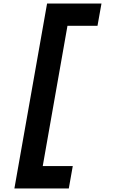

<svg xmlns="http://www.w3.org/2000/svg" viewBox="-20 -858 640 1087"><path d="M246.5 -838H554.5L532 -712H362L222 82H392L369.5 209H61.5Z"/></svg>

Font: JuliaMono Black
Style: Italic
Weight: 900
Italic angle: -9°
Monospace: yes
Designer: cormullion
Foundry: corm
Version: Version 0.057; ttfautohint (v1.8.4)